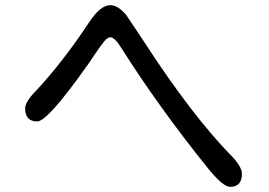

<svg xmlns="http://www.w3.org/2000/svg" viewBox="-20 -726 1040 742"><path d="M342.8 -510.7Q325.2 -483.4 315.4 -470.7Q164.1 -256.8 124 -256.8Q77.1 -256.8 77.1 -306.6Q77.1 -333 119.1 -375Q226.6 -491.2 324.2 -639.6Q368.2 -706.1 406.2 -706.1Q435.5 -706.1 467.8 -668L531.2 -573.2Q722.7 -277.3 877.9 -120.1Q915 -80.1 915 -54.7Q915 -3.9 869.1 -3.9Q841.8 -3.9 783.2 -76.2Q593.8 -311.5 447.3 -543Q422.9 -582 406.2 -582Q395.5 -582 381.3 -564.5Q367.2 -546.9 342.8 -510.7Z"/></svg>

Font: FakePearl
Style: Regular
Weight: 400
Version: Version 1.2